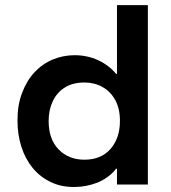

<svg xmlns="http://www.w3.org/2000/svg" viewBox="-20 -717 666 746"><path d="M270 9.5H266.5Q216 9.5 176.5 -10Q135 -30 106.5 -65Q78 -100 63 -147Q48 -194 48 -247V-251.5Q48 -309.5 65.5 -355Q83 -402.5 113.5 -435.5Q144 -468.5 184.5 -485.5Q225 -502.5 270 -502.5Q319 -502.5 361.5 -483Q404 -463 431 -430H434.5V-697H554.5V0H434.5V-61.5H431Q417 -43 398 -29.5Q379.5 -16 358.5 -7.5Q314.5 9.5 270 9.5ZM308 -96.5Q373 -96.5 409.5 -138.5Q446 -180.5 446 -247Q446 -295 427.8 -328.2Q409.5 -361.5 378.2 -379Q347 -396.5 308 -396.5Q262.5 -396.5 231.5 -376.8Q200.5 -357 184.8 -323.2Q169 -289.5 169 -247Q169 -176 208 -136.2Q247 -96.5 308 -96.5Z"/></svg>

Font: Acari Sans Neue
Style: Bold
Weight: 700
Designer: Alfredo Marco Pradil (font), Cristiano Sobral (main changes)
Foundry: Hanken Design Co. (font), Cristiano Sobral (main changes)
Version: Version 2.459;March 19, 2022;FontCreator 14.0.0.2808 64-bit;